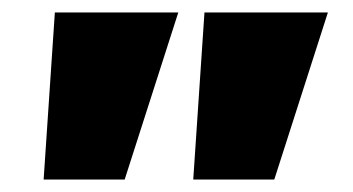

<svg xmlns="http://www.w3.org/2000/svg" viewBox="-20 -720 566 308"><path d="M290 -432 308 -700H506L420 -432ZM50 -432 68 -700H266L180 -432Z"/></svg>

Font: Lexend Black
Style: Regular
Weight: 900
Designer: Bonnie Shaver-Troup, Thomas Jockin
Foundry: Lexend
Version: Version 1.007; ttfautohint (v1.8.3)